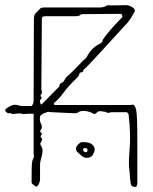

<svg xmlns="http://www.w3.org/2000/svg" viewBox="-20 -728 595 748"><path d="M118 -2Q114 -6 108.5 -9.5Q103 -13 103 -20Q103 -56 103.5 -74.5Q104 -93 106 -101Q108 -109 111 -113Q113 -116 112 -121Q111 -126 111 -130V-280Q111 -284 111 -285Q106 -285 94.5 -285Q83 -285 78 -284Q72 -283 69 -284Q66 -285 59.5 -286Q53 -287 33 -284Q28 -283 23 -286Q18 -289 12 -286Q-1 -294 0.5 -299.5Q2 -305 12 -310Q24 -318 34 -319.5Q44 -321 57 -316Q61 -315 76 -315Q91 -315 96 -315H103Q111 -323 111 -337L112 -654Q112 -671 122 -680Q130 -686 134 -692Q138 -697 143 -698Q148 -699 153 -699H370Q377 -699 383 -700.5Q389 -702 395 -706Q398 -708 403 -707.5Q408 -707 412 -707Q441 -707 452.5 -707.5Q464 -708 471 -708Q482 -708 495.5 -700Q509 -692 504 -681Q496 -667 487 -653Q478 -639 466 -628Q452 -613 428 -586.5Q404 -560 378 -531.5Q352 -503 332 -482Q312 -461 305 -456Q305 -447 298 -446.5Q291 -446 289 -440Q288 -434 285 -430.5Q282 -427 278 -423L260 -405Q241 -386 226 -365Q211 -344 191 -327Q189 -325 190 -322Q191 -319 194 -319H485Q490 -319 495.5 -320Q501 -321 504 -316Q509 -309 511 -297Q513 -285 514 -256.5Q515 -228 515 -170.5Q515 -113 515 -14Q515 2 503.5 0Q492 -2 490 -9Q486 -32 486 -41.5Q486 -51 484 -65Q480 -90 485 -147Q490 -204 481 -283Q480 -285 477.5 -288Q475 -291 473 -291H418Q412 -291 406 -289Q400 -287 394 -291Q393 -292 382.5 -293.5Q372 -295 370 -295Q363 -295 355.5 -288Q348 -281 344 -285Q331 -293 313 -295.5Q295 -298 284 -290Q280 -287 274.5 -287Q269 -287 264 -287L180 -291Q176 -291 171.5 -292Q167 -293 163 -291Q156 -289 149.5 -286Q143 -283 138 -278Q136 -276 135.5 -266.5Q135 -257 137 -252Q139 -248 141 -243Q143 -238 143 -233Q143 -227 137 -219Q136 -218 137 -215.5Q138 -213 139 -212Q147 -208 141 -202Q135 -196 141 -191Q146 -187 143.5 -182.5Q141 -178 139 -173Q135 -168 139 -162Q147 -150 145.5 -136.5Q144 -123 140 -110Q136 -97 136 -86V-30Q136 -20 130 -9Q124 2 118 -2ZM143 -322Q160 -339 177 -356.5Q194 -374 211 -391Q211 -402 220 -405.5Q229 -409 232 -418Q236 -426 243.5 -432Q251 -438 258 -445Q270 -457 281.5 -469Q293 -481 305 -493Q309 -497 313.5 -500.5Q318 -504 319 -508Q337 -542 368 -557Q372 -559 375.5 -562Q379 -565 379 -569Q381 -576 396 -594.5Q411 -613 429 -632.5Q447 -652 456 -661Q458 -663 456 -668.5Q454 -674 450 -674Q415 -674 379 -673.5Q343 -673 307 -673Q295 -673 291.5 -669Q288 -665 276 -665H163Q150 -665 146.5 -663Q143 -661 143 -650L141 -384Q141 -378 143 -372Q145 -366 140 -360Q136 -356 140.5 -350.5Q145 -345 138 -340Q134 -338 136.5 -328Q139 -318 143 -322ZM317 -113Q307 -113 297.5 -121.5Q288 -130 280 -137Q272 -149 280 -160Q286 -168 292.5 -172Q299 -176 309 -174Q328 -174 338.5 -165.5Q349 -157 349 -145Q349 -138 342 -125.5Q335 -113 317 -113ZM314 -135Q319 -135 320 -139Q321 -143 321 -144Q321 -151 311 -151Q308 -152 304 -148Q303 -144 304 -142Q308 -135 314 -135Z"/></svg>

Font: Sankofa Display
Style: Regular
Weight: 400
Designer: Batsirai Madzonga
Foundry: Batsirai Madzonga
Version: Version 1.000; ttfautohint (v1.8.4.7-5d5b)